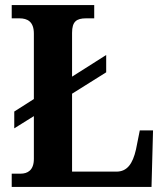

<svg xmlns="http://www.w3.org/2000/svg" viewBox="-20 -734 651 754"><path d="M26 0H575L581 -222H529L514 -147C501 -90 479 -60 437 -60H263V-366L397 -450V-518L263 -433V-605C263 -649 280 -662 318 -662H350V-714H26V-662H56C88 -662 113 -649 113 -602V-345L36 -296V-230L113 -278V-110C113 -65 88 -52 61 -52H26Z"/></svg>

Font: Noto Serif Myanmar SemiCondensed
Style: Bold
Weight: 700
Width: 4
Designer: Ben Mitchell and the Monotype Design Team
Foundry: Monotype Imaging Inc.
Version: Version 2.106